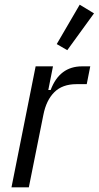

<svg xmlns="http://www.w3.org/2000/svg" viewBox="-20 -799 421 819"><path d="M29 0 132 -516H206L186 -415H196Q234 -516 330 -516H365L350 -440H306Q246 -440 211.5 -405.5Q177 -371 165 -309L103 0ZM267 -585 222 -611 320 -779 381 -742Z"/></svg>

Font: IBM Plex Sans Cond
Style: Italic
Weight: 400
Width: 3
Italic angle: -11°
Designer: Mike Abbink, Paul van der Laan, Pieter van Rosmalen
Foundry: Bold Monday
Version: Version 1.3